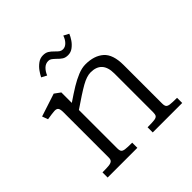

<svg xmlns="http://www.w3.org/2000/svg" viewBox="-155 -711 843 843"><g transform="rotate(-45 266.0 -290.0)"><path d="M393 -61V-302Q393 -379.5 322.5 -379.5Q298.5 -379.5 265.2 -360.8Q232 -342 166.5 -297V-341Q207 -368.5 232.5 -384Q258 -399.5 283.5 -410Q309 -420.5 331.5 -420.5Q385.5 -420.5 416.8 -393Q448 -365.5 448 -299.5V-61Q448 -47 452.5 -41.2Q457 -35.5 469.5 -33.8Q482 -32 512 -32V0H329V-32Q359 -32 371.5 -33.8Q384 -35.5 388.5 -41.2Q393 -47 393 -61ZM114.5 -58V-340Q114.5 -359 109.2 -365.8Q104 -372.5 91 -372Q78 -371.5 45 -366L35 -393L142 -428L169.5 -408V-61Q169.5 -47 174 -41.2Q178.5 -35.5 191 -33.8Q203.5 -32 233.5 -32V0H49V-32Q76 -32 89.2 -33.5Q102.5 -35 108.5 -40.5Q114.5 -46 114.5 -58ZM258 -528Q247.5 -538 241.2 -542.2Q235 -546.5 226.5 -546.5Q210 -546.5 197.8 -534.8Q185.5 -523 178 -504.5L153.5 -517.5Q160 -530.5 170 -544.5Q180 -558.5 194.8 -569.5Q209.5 -580.5 227.5 -580.5Q243.5 -580.5 254 -574.2Q264.5 -568 276.5 -555.5Q285.5 -546 292.5 -541.2Q299.5 -536.5 308.5 -536.5Q323 -536.5 334.8 -548.8Q346.5 -561 352 -578.5L376.5 -565.5Q371.5 -553 362 -538.8Q352.5 -524.5 338.2 -513.5Q324 -502.5 306.5 -502.5Q290.5 -502.5 280.2 -509Q270 -515.5 258 -528Z"/></g></svg>

Font: Didactic
Style: Regular
Weight: 400
Designer: Tyler Finck
Foundry: Etcetera Type Co
Version: Version 3.007;FEAKit 1.0